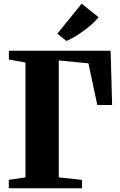

<svg xmlns="http://www.w3.org/2000/svg" viewBox="-20 -1017 648 1037"><path d="M27.5 0V-45.5L117.5 -59V-679.5L28 -695.5V-743H577.5L585.5 -450H505.5L457.5 -675L297.5 -690.5V-59L423 -45.5V0ZM339 -796 289.5 -835 421 -997 512.5 -924Q497 -905 476.8 -886.8Q456.5 -868.5 433.5 -851.8Q410.5 -835 387 -820.8Q363.5 -806.5 340 -796Z"/></svg>

Font: Merriweather 72pt Black
Style: Regular
Weight: 900
Version: Version 2.100